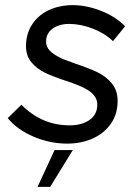

<svg xmlns="http://www.w3.org/2000/svg" viewBox="-20 -549 539 746"><path d="M10 -90 63 -142Q103 -102 149.5 -82Q196 -62 251 -62Q298 -62 328 -83Q358 -104 358 -142Q358 -161 347.5 -175.5Q337 -190 318 -201Q294 -216 236 -235Q187 -251 155.5 -266Q124 -281 102.5 -306.5Q81 -332 81 -370Q81 -417 104.5 -453.5Q128 -490 169.5 -509.5Q211 -529 262 -529Q317 -529 373.5 -506.5Q430 -484 466 -447L419 -389Q387 -420 340 -438Q293 -456 249 -456Q209 -456 184 -437.5Q159 -419 159 -387Q159 -367 174.5 -351Q190 -335 226 -319Q249 -311 272 -302Q323 -285 357 -269Q391 -253 414 -225.5Q437 -198 437 -157Q437 -106 411 -68.5Q385 -31 340.5 -11Q296 9 241 9Q174 9 110.5 -18Q47 -45 10 -90ZM192 34H263L175 177H126Z"/></svg>

Font: Fixel Italic Variable 20240409 Display Thin
Style: Italic
Weight: 100
Italic angle: -10°
Designer: AlfaBravo + MacPaw
Foundry: Kyrylo Tkachov, Marchela Mozhyna, Serhii Makarenko, Maria Weinstein, Zakhar Kryvoshyya
Version: Version 1.211;Glyphs 3.2 (3225)